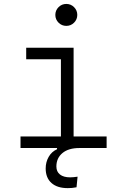

<svg xmlns="http://www.w3.org/2000/svg" viewBox="-20 -764 626 991"><path d="M329.6 207Q275.4 207 245.6 180.4Q215.8 153.8 215.8 105.5Q215.8 72.8 231.2 45.7Q246.6 18.6 274.4 6.3V0H85.9V-59.6H294.4V-458H115.2V-517.6H359.9V-59.6H530.3V0H390.1Q333.5 0 302.2 26.1Q271 52.2 271 95.2Q271 122.1 289.6 136.7Q308.1 151.4 342.3 151.4Q350.6 151.4 360.4 150.4Q370.1 149.4 380.4 147.9L375 202.6Q363.3 205.1 351.3 206.1Q339.4 207 329.6 207ZM322.3 -630.4Q298.8 -630.4 282.2 -647Q265.6 -663.6 265.6 -687Q265.6 -710.4 282.2 -727.1Q298.8 -743.7 322.3 -743.7Q345.7 -743.7 362.3 -727.1Q378.9 -710.4 378.9 -687Q378.9 -663.6 362.3 -647Q345.7 -630.4 322.3 -630.4Z"/></svg>

Font: Cascadia Code NF Light
Style: Regular
Weight: 300
Monospace: yes
Designer: Aaron Bell
Foundry: Saja Typeworks
Version: Version 2404.023; ttfautohint (v1.8.4)